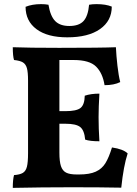

<svg xmlns="http://www.w3.org/2000/svg" viewBox="-20 -908 666 931"><path d="M599 -164Q579 -103 568 2Q468 0 328 0Q183 0 42 3Q42 -37 48 -59Q76 -61 90.5 -69.5Q105 -78 110.5 -99.5Q116 -121 116 -165V-517Q116 -558 110.5 -577.5Q105 -597 91 -605.5Q77 -614 48 -617Q42 -636 42 -679Q120 -676 267 -676Q471 -676 542 -679Q544 -637 549.5 -589Q555 -541 563 -510Q533 -495 487 -495Q478 -553 446 -585Q414 -617 337 -617H268V-369H297Q351 -369 370.5 -384.5Q390 -400 391 -444Q421 -454 462 -454Q458 -388 458 -340Q458 -285 462 -223Q416 -223 393 -231Q389 -276 369 -292Q349 -308 297 -308H268V-168Q268 -125 275.5 -102.5Q283 -80 300.5 -71Q318 -62 352 -62H364Q414 -62 444 -75.5Q474 -89 491 -116.5Q508 -144 523 -193Q578 -185 599 -164ZM104 -875Q136 -888 179 -888Q199 -888 215 -885Q224 -830 247.5 -806Q271 -782 316 -782Q363 -782 385 -806Q407 -830 412 -885Q428 -888 448 -888Q493 -888 522 -876Q522 -807 465 -767Q408 -727 306 -727Q210 -727 157 -766.5Q104 -806 104 -875Z"/></svg>

Font: Vollkorn SC
Style: Bold
Weight: 700
Designer: Friedrich Althausen
Foundry: Friedrich Althausen
Version: Version 4.015